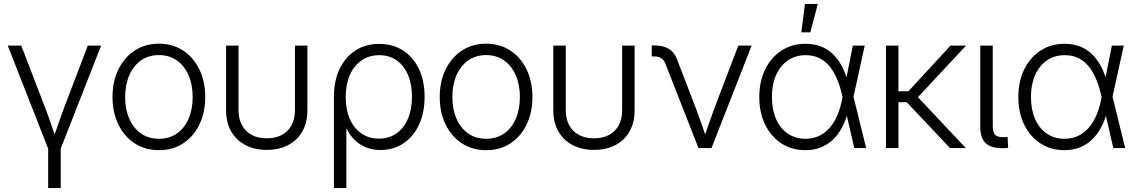

<svg xmlns="http://www.w3.org/2000/svg" viewBox="-20 -755 5791 979"><path d="M228 9.3 19.5 -522.5H88.4L211.9 -201.2Q227.1 -162.1 240.2 -122.8Q253.4 -83.5 267.1 -44.9H250Q263.7 -83.5 277.1 -122.8Q290.5 -162.1 305.2 -201.2L427.7 -522.5H495.6L287.1 9.3ZM225.6 204.1V-3.9H289.6V204.1Z M790.5 10.7Q720.2 10.7 667 -23.9Q613.8 -58.6 583.7 -119.9Q553.7 -181.2 553.7 -260.3Q553.7 -339.8 583.7 -401.1Q613.8 -462.4 667 -497.3Q720.2 -532.2 790.5 -532.2Q860.4 -532.2 913.6 -497.3Q966.8 -462.4 996.6 -401.1Q1026.4 -339.8 1026.4 -260.3Q1026.4 -181.2 996.6 -119.9Q966.8 -58.6 913.8 -23.9Q860.8 10.7 790.5 10.7ZM790.5 -47.4Q843.8 -47.4 882.3 -74.5Q920.9 -101.6 941.7 -149.7Q962.4 -197.8 962.4 -260.3Q962.4 -322.8 941.7 -370.8Q920.9 -418.9 882.3 -446.5Q843.8 -474.1 790.5 -474.1Q737.3 -474.1 698.7 -446.8Q660.2 -419.4 639.2 -371.1Q618.2 -322.8 618.2 -260.3Q618.2 -197.8 639.2 -149.7Q660.2 -101.6 698.7 -74.5Q737.3 -47.4 790.5 -47.4Z M1340.3 9.3Q1277.8 9.3 1231.2 -15.4Q1184.6 -40 1158.7 -85Q1132.8 -129.9 1132.8 -191.4V-522.5H1196.3V-193.8Q1196.3 -148.9 1213.9 -116.5Q1231.4 -84 1263.7 -66.9Q1295.9 -49.8 1340.3 -49.8Q1384.8 -49.8 1417 -66.9Q1449.2 -84 1466.6 -116.5Q1483.9 -148.9 1483.9 -193.8V-522.5H1547.4V-191.4Q1547.4 -129.9 1521.7 -85Q1496.1 -40 1449.7 -15.4Q1403.3 9.3 1340.3 9.3Z M1682.6 204.1V-261.7Q1682.6 -343.3 1711.7 -403.8Q1740.7 -464.4 1792.7 -497.8Q1844.7 -531.2 1913.6 -531.2Q1982.9 -531.2 2034.9 -497.8Q2086.9 -464.4 2116 -403.6Q2145 -342.8 2145 -261.2Q2145 -180.2 2116.5 -119.1Q2087.9 -58.1 2037.4 -24.2Q1986.8 9.8 1920.4 9.8Q1878.4 9.8 1844.7 -4.4Q1811 -18.6 1786.9 -43Q1762.7 -67.4 1748 -98.6H1746.1V204.1ZM1912.1 -48.3Q1963.4 -48.3 2001.2 -74.7Q2039.1 -101.1 2059.8 -148.9Q2080.6 -196.8 2080.6 -261.2Q2080.6 -325.2 2060.3 -373Q2040 -420.9 2002.4 -447.3Q1964.8 -473.6 1913.6 -473.6Q1861.8 -473.6 1823.2 -446.8Q1784.7 -419.9 1763.7 -372.3Q1742.7 -324.7 1742.7 -261.2Q1742.7 -196.8 1763.4 -148.9Q1784.2 -101.1 1822.3 -74.7Q1860.4 -48.3 1912.1 -48.3Z M2459 10.7Q2388.7 10.7 2335.4 -23.9Q2282.2 -58.6 2252.2 -119.9Q2222.2 -181.2 2222.2 -260.3Q2222.2 -339.8 2252.2 -401.1Q2282.2 -462.4 2335.4 -497.3Q2388.7 -532.2 2459 -532.2Q2528.8 -532.2 2582 -497.3Q2635.3 -462.4 2665 -401.1Q2694.8 -339.8 2694.8 -260.3Q2694.8 -181.2 2665 -119.9Q2635.3 -58.6 2582.3 -23.9Q2529.3 10.7 2459 10.7ZM2459 -47.4Q2512.2 -47.4 2550.8 -74.5Q2589.4 -101.6 2610.1 -149.7Q2630.9 -197.8 2630.9 -260.3Q2630.9 -322.8 2610.1 -370.8Q2589.4 -418.9 2550.8 -446.5Q2512.2 -474.1 2459 -474.1Q2405.8 -474.1 2367.2 -446.8Q2328.6 -419.4 2307.6 -371.1Q2286.6 -322.8 2286.6 -260.3Q2286.6 -197.8 2307.6 -149.7Q2328.6 -101.6 2367.2 -74.5Q2405.8 -47.4 2459 -47.4Z M3008.8 9.3Q2946.3 9.3 2899.7 -15.4Q2853 -40 2827.1 -85Q2801.3 -129.9 2801.3 -191.4V-522.5H2864.7V-193.8Q2864.7 -148.9 2882.3 -116.5Q2899.9 -84 2932.1 -66.9Q2964.4 -49.8 3008.8 -49.8Q3053.2 -49.8 3085.4 -66.9Q3117.7 -84 3135 -116.5Q3152.3 -148.9 3152.3 -193.8V-522.5H3215.8V-191.4Q3215.8 -129.9 3190.2 -85Q3164.6 -40 3118.2 -15.4Q3071.8 9.3 3008.8 9.3Z M3541.5 0 3372.6 -430.7Q3364.7 -450.7 3351.3 -459Q3337.9 -467.3 3314.9 -467.3H3303.2V-523.4H3316.4Q3360.8 -523.4 3389.4 -506.6Q3418 -489.7 3431.2 -455.1L3528.8 -201.2Q3543.9 -161.6 3557.4 -122.6Q3570.8 -83.5 3584 -44.9H3566.9Q3580.6 -83.5 3594 -122.8Q3607.4 -162.1 3622.1 -201.2L3744.6 -522.5H3812.5L3607.9 0Z M4086.9 10.7Q4017.1 10.7 3964.1 -23.9Q3911.1 -58.6 3881.3 -119.9Q3851.6 -181.2 3851.6 -260.3Q3851.6 -339.8 3881.6 -401.1Q3911.6 -462.4 3964.8 -497.1Q4018.1 -531.7 4087.4 -531.7Q4130.9 -531.7 4165.5 -518.3Q4200.2 -504.9 4226.3 -479.7Q4252.4 -454.6 4271.2 -420.2Q4290 -385.7 4301.8 -343.3H4323.7L4331.5 -263.7L4396.5 0H4335.9L4273.4 -272Q4262.7 -317.9 4246.6 -355.2Q4230.5 -392.6 4208.3 -418.9Q4186 -445.3 4156.2 -459.5Q4126.5 -473.6 4087.9 -473.6Q4036.1 -473.6 3997.3 -447Q3958.5 -420.4 3937.3 -372.3Q3916 -324.2 3916 -260.3Q3916 -196.3 3937 -148.4Q3958 -100.6 3996.6 -74Q4035.2 -47.4 4087.4 -47.4Q4125.5 -47.4 4156 -61.8Q4186.5 -76.2 4210 -102.8Q4233.4 -129.4 4249.3 -166.5Q4265.1 -203.6 4273.9 -248.5L4328.6 -522.5H4389.2L4331.5 -259.8L4323.7 -177.7H4302.2Q4290.5 -136.2 4271.7 -101.8Q4252.9 -67.4 4226.3 -42.2Q4199.7 -17.1 4165 -3.2Q4130.4 10.7 4086.9 10.7ZM4065.9 -590.3 4084.5 -734.9H4149.9L4111.8 -590.3Z M4561 -522.5V0H4497.6V-522.5ZM4905.8 -522.5 4636.7 -233.9H4534.2V-289.6H4611.8L4826.7 -522.5ZM4824.2 0 4598.1 -239.3 4635.7 -285.6 4904.8 0Z M5095.7 0.5Q5034.7 1.5 5006.6 -24.4Q4978.5 -50.3 4978.5 -106.9V-522.5H5042V-114.7Q5042 -79.6 5054.4 -67.1Q5066.9 -54.7 5099.1 -55.7Q5104 -55.7 5108.9 -55.7Q5113.8 -55.7 5117.7 -56.2L5120.6 -1Q5115.2 0 5108.6 0.2Q5102.1 0.5 5095.7 0.5Z M5407.7 10.7Q5337.9 10.7 5284.9 -23.9Q5231.9 -58.6 5202.1 -119.9Q5172.4 -181.2 5172.4 -260.3Q5172.4 -339.8 5202.4 -401.1Q5232.4 -462.4 5285.6 -497.1Q5338.9 -531.7 5408.2 -531.7Q5451.7 -531.7 5486.3 -518.3Q5521 -504.9 5547.1 -479.7Q5573.2 -454.6 5592 -420.2Q5610.8 -385.7 5622.6 -343.3H5644.5L5652.3 -263.7L5717.3 0H5656.7L5594.2 -272Q5583.5 -317.9 5567.4 -355.2Q5551.3 -392.6 5529.1 -418.9Q5506.8 -445.3 5477.1 -459.5Q5447.3 -473.6 5408.7 -473.6Q5356.9 -473.6 5318.1 -447Q5279.3 -420.4 5258.1 -372.3Q5236.8 -324.2 5236.8 -260.3Q5236.8 -196.3 5257.8 -148.4Q5278.8 -100.6 5317.4 -74Q5356 -47.4 5408.2 -47.4Q5446.3 -47.4 5476.8 -61.8Q5507.3 -76.2 5530.8 -102.8Q5554.2 -129.4 5570.1 -166.5Q5585.9 -203.6 5594.7 -248.5L5649.4 -522.5H5710L5652.3 -259.8L5644.5 -177.7H5623Q5611.3 -136.2 5592.5 -101.8Q5573.7 -67.4 5547.1 -42.2Q5520.5 -17.1 5485.8 -3.2Q5451.2 10.7 5407.7 10.7Z"/></svg>

Font: Inter 28pt Light
Style: Regular
Weight: 300
Designer: Rasmus Andersson
Foundry: rsms
Version: Version 4.001;git-66647c0bb